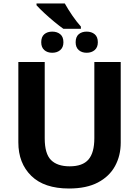

<svg xmlns="http://www.w3.org/2000/svg" viewBox="-20 -1069 796 1099"><path d="M671 -714V-252Q671 -178 638.5 -118.5Q606 -59 540.5 -24.5Q475 10 375 10Q233 10 159 -62.5Q85 -135 85 -254V-714H236V-277Q236 -189 272 -153Q308 -117 379 -117Q453 -117 486.5 -156Q520 -195 520 -278V-714ZM351 -1049Q370 -1015 394 -980Q418 -945 443 -917V-904H343Q319 -921 290 -945Q261 -969 234 -994Q207 -1019 189 -1039V-1049ZM279 -888Q307 -888 325 -873Q343 -858 343 -827Q343 -798 325 -782.5Q307 -767 279 -767Q251 -767 233.5 -782.5Q216 -798 216 -827Q216 -858 233.5 -873Q251 -888 279 -888ZM476 -888Q504 -888 522 -873Q540 -858 540 -827Q540 -798 522 -782.5Q504 -767 476 -767Q448 -767 430.5 -782.5Q413 -798 413 -827Q413 -858 430.5 -873Q448 -888 476 -888Z"/></svg>

Font: Noto IKEA Latin
Style: Bold
Weight: 700
Designer: Monotype Design Team
Foundry: Monotype Imaging Inc.
Version: Version 1.0